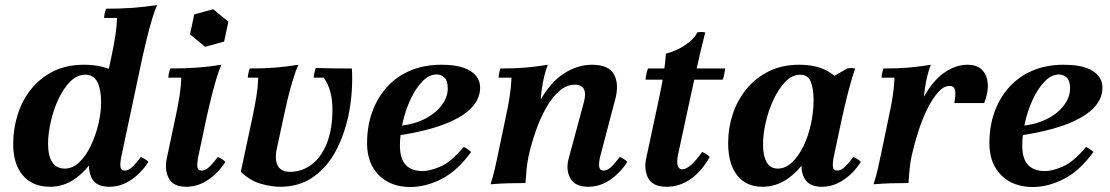

<svg xmlns="http://www.w3.org/2000/svg" viewBox="-20 -735 4457 771"><path d="M419 15Q366 15 348.5 -19.5Q331 -54 341 -100L353 -155L388 -250V-323L428 -510Q437 -552 443 -590.5Q449 -629 450 -663H398Q398 -670 400.5 -681.5Q403 -693 406 -700Q464 -700 513 -703.5Q562 -707 611 -715Q601 -693 590 -656Q579 -619 569.5 -580Q560 -541 553 -510L468 -110Q462 -82 463.5 -66Q465 -50 481 -50Q495 -50 510 -63.5Q525 -77 546 -105Q554 -101 561.5 -96.5Q569 -92 576 -85Q548 -41 507 -13Q466 15 419 15ZM181 15Q111 15 72 -30.5Q33 -76 33 -156Q33 -218 51 -275Q69 -332 105 -377Q141 -422 194 -448.5Q247 -475 317 -475Q382 -475 431 -453Q480 -431 497 -387L424 -329Q424 -267 406 -206Q388 -145 355 -95Q322 -45 278 -15Q234 15 181 15ZM240 -58Q272 -58 298.5 -83.5Q325 -109 344.5 -149.5Q364 -190 375 -236.5Q386 -283 386 -324Q386 -376 371 -405.5Q356 -435 322 -435Q289 -435 261.5 -407Q234 -379 214 -335.5Q194 -292 183.5 -244.5Q173 -197 173 -158Q173 -109 190 -83.5Q207 -58 240 -58Z M728 15Q675 15 657.5 -19.5Q640 -54 650 -100L686 -270Q695 -311 701 -350Q707 -389 708 -423H656Q656 -430 658.5 -441.5Q661 -453 664 -460Q722 -460 771 -463.5Q820 -467 869 -475Q859 -453 848 -416Q837 -379 827.5 -340Q818 -301 811 -270L777 -110Q771 -82 772.5 -66Q774 -50 790 -50Q804 -50 819 -63.5Q834 -77 855 -105Q863 -101 870.5 -96.5Q878 -92 885 -85Q857 -41 816 -13Q775 15 728 15ZM836 -698 897 -648 880 -568 804 -547 743 -597 760 -677Z M1393 -460Q1398 -375 1383 -291Q1368 -207 1333 -137.5Q1298 -68 1241 -26.5Q1184 15 1105 15Q1070 15 1027.5 3Q985 -9 947 -45L995 -270Q1004 -313 1010 -351Q1016 -389 1017 -423H975Q975 -430 977.5 -441.5Q980 -453 983 -460Q1041 -460 1085 -463.5Q1129 -467 1178 -475Q1168 -453 1156.5 -415.5Q1145 -378 1135.5 -338.5Q1126 -299 1120 -270L1092 -140Q1082 -94 1095.5 -69.5Q1109 -45 1144 -45Q1192 -45 1231 -74Q1270 -103 1292.5 -159.5Q1315 -216 1315 -297Q1315 -335 1306 -367.5Q1297 -400 1280 -423H1240Q1240 -430 1242.5 -442Q1245 -454 1248 -462Q1282 -461 1317.5 -460.5Q1353 -460 1393 -460Z M1677 -48Q1706 -48 1748.5 -66Q1791 -84 1842 -145Q1851 -141 1858 -136Q1865 -131 1872 -125Q1817 -49 1753.5 -16.5Q1690 16 1628 16Q1549 16 1501.5 -31.5Q1454 -79 1454 -160Q1454 -228 1474.5 -285Q1495 -342 1533.5 -385Q1572 -428 1627.5 -451.5Q1683 -475 1752 -475Q1809 -475 1843 -462.5Q1877 -450 1892.5 -429.5Q1908 -409 1908 -384Q1908 -347 1885 -316Q1862 -285 1817.5 -260.5Q1773 -236 1709 -218Q1645 -200 1564 -189L1565 -228Q1633 -232 1680.5 -255Q1728 -278 1753 -311.5Q1778 -345 1778 -379Q1778 -411 1764.5 -423.5Q1751 -436 1734 -436Q1703 -436 1676 -408Q1649 -380 1628.5 -336Q1608 -292 1597 -243Q1586 -194 1586 -152Q1586 -97 1609.5 -72.5Q1633 -48 1677 -48Z M1950 5Q1961 -30 1967 -57Q1973 -84 1979 -112L2012 -270Q2021 -311 2027 -350Q2033 -389 2034 -423H1982Q1982 -430 1984.5 -441.5Q1987 -453 1990 -460Q2048 -460 2089.5 -463.5Q2131 -467 2180 -475Q2173 -459 2166.5 -433Q2160 -407 2156 -379Q2152 -351 2151 -326L2103 -110Q2097 -82 2094.5 -55Q2092 -28 2090 0Q2054 0 2020 1Q1986 2 1950 5ZM2342 15Q2289 15 2270 -19.5Q2251 -54 2264 -100L2325 -326Q2334 -360 2324.5 -377.5Q2315 -395 2289 -395Q2255 -395 2225.5 -369Q2196 -343 2172.5 -301Q2149 -259 2131.5 -209Q2114 -159 2103 -110H2072Q2101 -247 2146 -326.5Q2191 -406 2245.5 -440.5Q2300 -475 2357 -475Q2425 -475 2446 -435.5Q2467 -396 2450 -334L2391 -110Q2384 -83 2386 -66.5Q2388 -50 2404 -50Q2418 -50 2433 -63.5Q2448 -77 2469 -105Q2477 -101 2484.5 -96.5Q2492 -92 2499 -85Q2471 -41 2430 -13Q2389 15 2342 15Z M2572 -415Q2573 -423 2575.5 -437Q2578 -451 2582 -460H2892Q2891 -453 2888.5 -438.5Q2886 -424 2882 -415ZM2800 -125Q2808 -121 2815.5 -116.5Q2823 -112 2830 -105Q2797 -46 2752.5 -15.5Q2708 15 2658 15Q2601 15 2583 -19.5Q2565 -54 2575 -100L2620 -310Q2628 -346 2635 -382Q2642 -418 2647 -452.5Q2652 -487 2654 -520Q2677 -525 2702.5 -537.5Q2728 -550 2749.5 -567.5Q2771 -585 2780 -605Q2797 -608 2812 -605Q2791 -523 2776 -452.5Q2761 -382 2745 -310L2702 -110Q2697 -85 2701.5 -70Q2706 -55 2720 -55Q2733 -55 2752 -70Q2771 -85 2800 -125Z M3280 15Q3228 15 3210 -19.5Q3192 -54 3202 -100L3214 -154L3261 -258L3264 -392L3382 -460Q3398 -463 3414 -460Q3400 -420 3386.5 -367.5Q3373 -315 3363 -270L3329 -110Q3323 -82 3324.5 -66Q3326 -50 3342 -50Q3356 -50 3371 -63.5Q3386 -77 3407 -105Q3415 -101 3422.5 -96.5Q3430 -92 3437 -85Q3409 -41 3368 -13Q3327 15 3280 15ZM3041 15Q2977 15 2940.5 -30.5Q2904 -76 2904 -161Q2904 -221 2922.5 -277Q2941 -333 2977.5 -377.5Q3014 -422 3067 -448.5Q3120 -475 3190 -475Q3255 -475 3299.5 -451.5Q3344 -428 3363 -387L3285 -329Q3285 -267 3267.5 -206Q3250 -145 3217 -95Q3184 -45 3139.5 -15Q3095 15 3041 15ZM3103 -58Q3134 -58 3160.5 -83Q3187 -108 3206.5 -148.5Q3226 -189 3236.5 -237Q3247 -285 3247 -331Q3247 -378 3236 -406.5Q3225 -435 3193 -435Q3161 -435 3134 -407Q3107 -379 3086.5 -335.5Q3066 -292 3055 -244Q3044 -196 3044 -155Q3044 -108 3059 -83Q3074 -58 3103 -58Z M3488 5Q3499 -30 3505 -57Q3511 -84 3517 -112L3550 -270Q3559 -311 3565 -350Q3571 -389 3572 -423H3520Q3520 -430 3522.5 -441.5Q3525 -453 3528 -460Q3586 -460 3627.5 -463.5Q3669 -467 3718 -475Q3711 -459 3704.5 -433Q3698 -407 3694 -379Q3690 -351 3689 -326L3641 -110Q3635 -82 3632.5 -55Q3630 -28 3628 0Q3592 0 3558 1Q3524 2 3488 5ZM3812 -321Q3819 -357 3815 -373.5Q3811 -390 3793 -390Q3770 -390 3747.5 -365Q3725 -340 3704.5 -299Q3684 -258 3668 -208.5Q3652 -159 3641 -110H3610Q3639 -247 3679.5 -326.5Q3720 -406 3768 -440.5Q3816 -475 3865 -475Q3904 -475 3924 -454Q3944 -433 3946.5 -398Q3949 -363 3932 -321Z M4176 -48Q4205 -48 4247.5 -66Q4290 -84 4341 -145Q4350 -141 4357 -136Q4364 -131 4371 -125Q4316 -49 4252.5 -16.5Q4189 16 4127 16Q4048 16 4000.5 -31.5Q3953 -79 3953 -160Q3953 -228 3973.5 -285Q3994 -342 4032.5 -385Q4071 -428 4126.5 -451.5Q4182 -475 4251 -475Q4308 -475 4342 -462.5Q4376 -450 4391.5 -429.5Q4407 -409 4407 -384Q4407 -347 4384 -316Q4361 -285 4316.5 -260.5Q4272 -236 4208 -218Q4144 -200 4063 -189L4064 -228Q4132 -232 4179.5 -255Q4227 -278 4252 -311.5Q4277 -345 4277 -379Q4277 -411 4263.5 -423.5Q4250 -436 4233 -436Q4202 -436 4175 -408Q4148 -380 4127.5 -336Q4107 -292 4096 -243Q4085 -194 4085 -152Q4085 -97 4108.5 -72.5Q4132 -48 4176 -48Z"/></svg>

Font: Poltawski Nowy
Style: Bold Italic
Weight: 700
Italic angle: -12°
Designer: Adam Pótawski, Mateusz Machalski, Borys Kosmynka, Ania Wieluska
Foundry: Capitalics.wtf
Version: Version 1.001;gftools[0.9.25]